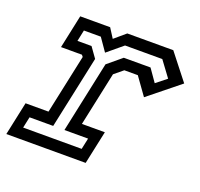

<svg xmlns="http://www.w3.org/2000/svg" viewBox="-102 -651 796 763"><g transform="rotate(20 296.0 -270.0)"><path d="M-2.5 0 27.5 -141H124.5L178 -391.5L172 -399H83.5L113.5 -540H240L265.5 -500L312.5 -540H507L593 -430.5L461.5 -324.5L408.5 -398.5H351.5L314.5 -368L266 -140.5H363L333 0ZM51.5 -47H299L309 -94H209L273 -395L332.5 -444.5H445.5L482.5 -391.5L526.5 -426.5L478 -492H320.5L255.5 -438L218 -492H146.5L136.5 -444.5H196L227 -401L161.5 -94H61.5Z"/></g></svg>

Font: Tourney Medium
Style: Italic
Weight: 500
Italic angle: -12°
Version: Version 1.015